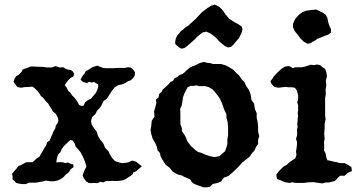

<svg xmlns="http://www.w3.org/2000/svg" viewBox="-20 -784 1532 825"><path d="M385 -498 398 -502 410 -497 424 -492 436 -491H468L483 -492H515L528 -495L542 -494L551 -486L560 -474L559 -459L553 -450L542 -439L530 -435L518 -427L503 -421L489 -418L474 -410L461 -394L452 -380L445 -369L438 -359L425 -350L413 -326L404 -316L396 -306L389 -293L375 -280L371 -263L374 -250L381 -237L389 -227L396 -217L399 -207L402 -198L407 -189L413 -181L419 -174L425 -166L428 -157L433 -147L441 -139L448 -131L451 -122L463 -104L474 -92L491 -86L504 -83L516 -84L530 -86L548 -94L565 -89L580 -77L590 -70L583 -64L565 -48L554 -44L548 -33L530 -21L519 -14L507 -9L492 -7L477 -6L463 -7L448 -6L436 -7L424 0L411 -3L399 3L383 2L371 3L361 2L351 -4L340 -18L335 -31L340 -44L345 -56L351 -67L348 -80L343 -95L337 -109L326 -130L316 -142L305 -154L301 -167L292 -180L282 -183L266 -167L256 -158L246 -145L240 -131L229 -119L225 -105L223 -94L222 -86L234 -87H249L261 -83L272 -86L281 -81L295 -77L296 -66L284 -57L275 -43L263 -34L252 -22L240 -14L226 -8L211 -5H196L178 -8L163 -4L149 -2L135 1H105L91 7H77L61 5L50 2L43 -5L34 -13V-26L32 -37L38 -45L46 -54L52 -61L60 -71L71 -75L80 -80L90 -86L99 -87H120L130 -96L138 -104L149 -110L163 -134L170 -147L178 -158L182 -172L194 -181L199 -195L205 -207L210 -220L217 -231L220 -245L228 -256L231 -266L229 -276L225 -286L219 -296L208 -304L202 -315L194 -327L187 -339L176 -350L167 -362L156 -371L149 -383L140 -394L129 -405L119 -412L103 -410H87L70 -407L55 -410L46 -421L38 -433L43 -447L49 -456L58 -461L65 -467L73 -476L77 -485L87 -489L97 -492L110 -498H129L146 -497H164L182 -494H202L219 -500L237 -494L252 -495L261 -489L272 -485L284 -483L293 -477L298 -468L296 -456L282 -449L273 -439L264 -427L258 -418L267 -407L273 -394L282 -386L290 -374L302 -362L312 -348L320 -333L329 -329L339 -330L346 -345L358 -354L371 -360L381 -372L392 -385L398 -397L402 -412V-421L393 -426L384 -432L374 -429L363 -433L354 -427L343 -430L335 -433L326 -442L335 -458L343 -468L349 -479L358 -483L366 -488L375 -494Z M856 -518 870 -514 883 -513 895 -509H930L950 -503L967 -494L983 -484L995 -471L1008 -459L1018 -444L1030 -432L1038 -414L1050 -397L1057 -378L1060 -356L1072 -338L1075 -316L1083 -297V-278L1087 -260L1089 -240V-218L1094 -199L1089 -183V-165L1080 -153L1074 -138L1063 -126L1053 -111L1038 -99L1020 -85L1008 -71L993 -56L977 -41L962 -28L942 -21L930 -4L912 3L895 6L883 18L868 21H854L841 16L829 12L814 6L804 -2L797 -13L784 -19L772 -24L759 -31L747 -33L733 -40L721 -48L709 -63L692 -76L684 -88L676 -101L670 -113L667 -127L657 -138L654 -153L649 -165L642 -178L636 -188L632 -201L629 -212L627 -226L630 -244L632 -265L644 -283L642 -305L647 -322L652 -342L650 -356L661 -365L664 -380L674 -389L679 -399L697 -415L704 -422L713 -432L724 -437L729 -447L741 -453L752 -462L764 -466L774 -474L784 -484L799 -496L818 -503L838 -513ZM799 -415 786 -409 779 -395 772 -382 766 -365 764 -349 761 -331 754 -316 755 -297V-251L761 -235L762 -220L772 -206L779 -193L784 -179L793 -166L801 -156L821 -138L831 -131L846 -127L861 -120L881 -113L901 -109L923 -113L935 -124L947 -134L953 -151L957 -166V-185L960 -203V-240L958 -260L953 -278V-294L947 -305L942 -316L938 -329L933 -342L928 -353L923 -363L915 -374L905 -387L892 -401L876 -410L861 -414H836L824 -417L811 -415ZM888 -760 903 -764 915 -759 925 -752 933 -744 941 -734 949 -722 956 -714 964 -704 976 -696 991 -687 1006 -679 1019 -669 1022 -658 1019 -646 1014 -635 1007 -621 999 -611 991 -602 983 -592 973 -583 961 -580 948 -585 935 -595 921 -607 910 -620 897 -631 883 -641 867 -648 852 -645 839 -636 827 -626 817 -615 806 -605 794 -595 783 -585 771 -577 759 -575 750 -580 741 -587 733 -595V-607L736 -620L741 -631L750 -641L758 -651L768 -658L776 -666L788 -673L799 -683L811 -694L824 -706L834 -717L845 -729L859 -740L872 -750Z M1329 -504 1342 -507 1356 -504 1366 -495 1377 -488 1382 -474 1385 -456 1380 -437 1382 -418 1379 -400 1380 -380 1377 -362V-290L1379 -272L1375 -253V-231L1373 -210L1375 -189L1372 -171L1373 -161V-150L1372 -138L1379 -125L1382 -108L1387 -95L1397 -94L1411 -90L1427 -87L1443 -83H1461L1476 -75L1490 -66L1492 -49L1476 -42L1461 -29H1441L1429 -17L1420 -7L1406 -3L1394 0H1379L1365 4L1349 2L1329 -1H1312L1300 0L1287 2H1249L1236 -1L1224 2L1205 -1L1184 -10L1170 -15L1167 -33L1177 -47L1198 -68L1211 -75L1224 -87L1236 -95L1249 -104L1254 -118L1252 -132L1254 -146L1256 -161V-175L1252 -187L1256 -201L1257 -215L1256 -227L1259 -239L1257 -251L1259 -264V-274L1261 -286L1259 -297L1261 -309V-332L1257 -344L1261 -357V-374L1256 -395L1247 -407L1234 -409H1219L1207 -411L1193 -409L1175 -407L1158 -411L1147 -423L1142 -435L1149 -444L1156 -455L1167 -467L1177 -477L1189 -488L1205 -498L1221 -500L1229 -497L1238 -491L1249 -495H1277L1291 -498L1315 -506ZM1318 -741 1338 -743 1354 -736 1368 -729 1380 -720 1387 -706 1390 -690 1395 -674 1402 -659V-644L1390 -635L1378 -631L1354 -621L1343 -617L1334 -610L1324 -605L1313 -598L1301 -596L1285 -605L1271 -619L1259 -635L1246 -651L1239 -667V-681L1244 -694L1251 -706L1264 -720L1278 -731L1295 -738Z"/></svg>

Font: Tagesschrift
Style: Regular
Weight: 400
Designer: Yanone
Version: Version 2.000; ttfautohint (v1.8.4.7-5d5b)